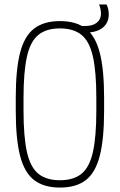

<svg xmlns="http://www.w3.org/2000/svg" viewBox="-20 -835 540 865"><path d="M363 -688Q356 -688 348 -688.5Q340 -689 331 -690L334 -718H365Q398 -718 416.5 -733Q435 -748 435 -774Q435 -782 432.5 -795Q430 -808 426 -815H460Q465 -805 467.5 -793.5Q470 -782 470 -770Q470 -732 442.5 -710Q415 -688 363 -688ZM250 10Q178 10 134 -23.5Q90 -57 70.5 -133Q51 -209 51 -335V-395Q51 -522 70.5 -597.5Q90 -673 134 -706.5Q178 -740 250 -740Q323 -740 366.5 -706.5Q410 -673 429.5 -597.5Q449 -522 449 -395V-335Q449 -209 429.5 -133Q410 -57 366.5 -23.5Q323 10 250 10ZM250 -23Q311 -23 347 -52Q383 -81 398.5 -149.5Q414 -218 414 -336V-394Q414 -512 398.5 -580.5Q383 -649 347 -678Q311 -707 250 -707Q189 -707 153 -678Q117 -649 101.5 -580.5Q86 -512 86 -394V-336Q86 -218 101.5 -149.5Q117 -81 153 -52Q189 -23 250 -23Z"/></svg>

Font: M PLUS Code Latin ExtraLight
Style: Regular
Weight: 250
Designer: Coji Morishita
Foundry: UNDERFOREST DESIGN
Version: Version 1.002; ttfautohint (v1.8.3)